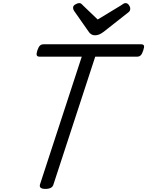

<svg xmlns="http://www.w3.org/2000/svg" viewBox="-20 -1205 951 1240"><path d="M273 15Q231 15 238 -13L508 -839H236Q221 -839 217.5 -848Q214 -857 221 -879Q229 -902 238 -910.5Q247 -919 262 -919H891Q906 -919 909.5 -910.5Q913 -902 905 -879Q898 -857 889 -848Q880 -839 865 -839H595L325 -13Q321 1 308 8Q295 15 273 15ZM791 -1185Q803 -1185 812 -1173Q821 -1161 821 -1150Q821 -1140 818 -1135Q815 -1130 810 -1126L650 -1000Q634 -988 621 -982.5Q608 -977 592 -977Q579 -977 568.5 -984Q558 -991 550 -1004L459 -1134Q454 -1142 453 -1147Q452 -1152 452 -1156Q452 -1168 466.5 -1176.5Q481 -1185 491 -1185Q501 -1185 506 -1180Q511 -1175 517 -1169L611 -1079L761 -1170Q768 -1174 775 -1179.5Q782 -1185 791 -1185Z"/></svg>

Font: Playwrite DE LA
Style: Regular
Weight: 400
Designer: Veronika Burian, José Scaglione
Foundry: TypeTogether
Version: Version 1.002